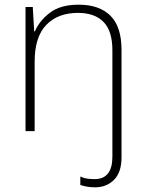

<svg xmlns="http://www.w3.org/2000/svg" viewBox="-20 -611 622 820"><path d="M386 189Q366 189 350.5 186Q335 183 323 179V143Q338 150 353 152Q368 154 384 154Q460 154 460 58V-396Q460 -479 422 -517.5Q384 -556 313 -556Q227 -556 177.5 -504.5Q128 -453 128 -348V-51H89V-581H120L126 -477H129Q148 -522 193 -556.5Q238 -591 316 -591Q404 -591 451.5 -544Q499 -497 499 -398V61Q499 125 467 157Q435 189 386 189Z"/></svg>

Font: Noto Sans Tamil UI ExtraLight
Style: Regular
Weight: 200
Designer: Jelle Bosma - Monotype Design Team
Foundry: Monotype Imaging Inc.
Version: Version 2.004; ttfautohint (v1.8.4.7-5d5b)